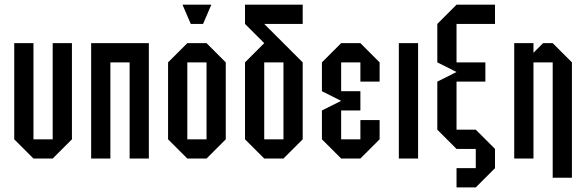

<svg xmlns="http://www.w3.org/2000/svg" viewBox="-20 -687 2540 832"><path d="M41.7 -500H125V-83.3H208.3V-500H291.7V-83.3L208.3 0H125L41.7 -83.3Z M458.3 0H375V-500H625V0H541.7V-416.7H458.3Z M791.7 0 708.3 -83.3V-416.7L791.7 -500H875L958.3 -416.7V-83.3L875 0ZM791.7 -83.3H875V-416.7H791.7ZM806.7 -583.3 770.8 -666.7H895.8L860 -583.3Z M1125 -83.3H1208.3V-416.7H1125ZM1291.7 -666.7V-583.3H1125L1291.7 -416.7V-83.3L1208.3 0H1125L1041.7 -83.3V-416.7L1125 -500L1041.7 -583.3V-666.7Z M1625 -83.3 1541.7 0H1458.3L1375 -83.3V-208.3L1458.3 -250L1375 -291.7V-416.7L1458.3 -500H1541.7L1625 -416.7V-333.3H1541.7V-416.7H1458.3V-291.7H1541.7V-208.3H1458.3V-83.3H1541.7V-166.7H1625Z M1791.7 0H1708.3V-500H1791.7Z M1875 -125V-333.3L1958.3 -375L1875 -416.7V-583.3L1958.3 -666.7H2125V-583.3H1958.3V-416.7H2083.3V-333.3H1958.3V-125H2041.7L2125 -41.7V41.7L2041.7 125H1958.3V41.7H2041.7V-41.7H1958.3Z M2291.7 0H2208.3V-500H2291.7V-458.3L2333.3 -500H2375L2458.3 -416.7V83.3H2375V-416.7H2291.7Z"/></svg>

Font: Yulong
Style: Regular
Weight: 400
Designer: GGBotNet
Foundry: f0n7.com
Version: 1.00